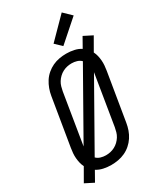

<svg xmlns="http://www.w3.org/2000/svg" viewBox="-257 -1070 1023 1211"><g transform="rotate(-30 254.5 -464.5)"><path d="M57 53 -6 21 48 -73Q40 -89 36 -106Q32 -123 30.5 -141Q29 -159 30.5 -177.5Q32 -196 35 -214L92 -559Q96 -584 105 -608.5Q114 -633 128 -655Q142 -677 162.5 -694.5Q183 -712 206.5 -723Q230 -734 255.5 -738.5Q281 -743 306 -743Q335 -743 362.5 -737Q390 -731 412 -717L452 -788L515 -756L461 -662Q469 -646 473 -629Q477 -612 478.5 -594Q480 -576 478.5 -557.5Q477 -539 474 -521L417 -176Q413 -151 404.5 -126.5Q396 -102 381.5 -80Q367 -58 347 -40.5Q327 -23 303 -12Q279 -1 253.5 3.5Q228 8 203 8Q174 8 146.5 2Q119 -4 97 -18ZM109 -181 374 -649Q361 -662 342.5 -667.5Q324 -673 305 -673Q288 -673 272 -669.5Q256 -666 240.5 -658Q225 -650 212 -637.5Q199 -625 190 -610.5Q181 -596 176.5 -580Q172 -564 169 -548ZM204 -62Q221 -62 237 -65.5Q253 -69 268.5 -77Q284 -85 297 -97.5Q310 -110 319 -124.5Q328 -139 332.5 -155Q337 -171 340 -187L400 -554L135 -86Q148 -73 166.5 -67.5Q185 -62 204 -62ZM315 -793 269 -837 412 -982 468 -928Z"/></g></svg>

Font: Iosevka SS18
Style: Italic
Weight: 400
Italic angle: -9°
Monospace: yes
Designer: Belleve Invis
Foundry: Belleve Invis
Version: Version 25.1.1; ttfautohint (v1.8.4)